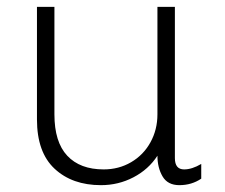

<svg xmlns="http://www.w3.org/2000/svg" viewBox="-20 -531 658 561"><path d="M139 -197Q139 -116 176.5 -76Q214 -36 283 -36Q327 -36 363 -57Q399 -78 419.5 -115Q440 -152 440 -197V-511H491V-69Q491 -36 518 -36Q541 -36 568 -52V-9Q540 10 504 10Q470 10 455 -15.5Q440 -41 440 -76Q414 -36 370 -13Q326 10 275 10Q191 10 139.5 -38Q88 -86 88 -182V-511H139Z"/></svg>

Font: Chivo Thin
Style: Regular
Weight: 100
Designer: Hector Gatti
Foundry: Omnibus-Type
Version: Version 1.007